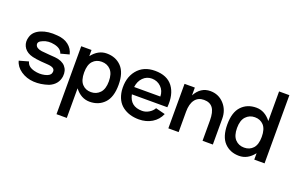

<svg xmlns="http://www.w3.org/2000/svg" viewBox="-94 -984 2450 1577"><g transform="rotate(20 1130.5 -195.5)"><path d="M328 -1Q260 22 197.5 18Q135 14 86.5 -19Q38 -52 25 -102L107 -125Q116 -82 174 -67Q221 -55 265.5 -65Q310 -75 318 -99Q327 -124 312 -138.5Q297 -153 252 -155Q139 -161 99 -178Q56 -196 39 -232.5Q22 -269 36 -313Q51 -363 110.5 -388Q170 -413 253 -405Q313 -401 351.5 -371Q390 -341 401 -293L326 -273Q314 -314 256.5 -327Q199 -340 154 -319Q113 -303 120.5 -275Q128 -247 176 -240Q199 -237 243 -234Q287 -231 297 -230Q358 -224 387.5 -190.5Q417 -157 411 -105Q401 -32 328 -1Z M686 -405Q765 -405 814.5 -353.5Q864 -302 864 -195Q864 -88 814.5 -36Q765 16 686 16Q611 16 557 -54V205H467V-389H557V-335Q611 -405 686 -405ZM670 -62Q717 -62 748 -95Q779 -128 779 -195Q779 -262 748.5 -294.5Q718 -327 670 -327Q622 -327 592.5 -294.5Q563 -262 563 -195Q563 -127 592.5 -94.5Q622 -62 670 -62Z M993 -160Q1013 -61 1117 -61Q1148 -61 1176.5 -78Q1205 -95 1219 -121L1302 -100Q1279 -46 1229.5 -16Q1180 14 1116 14Q1031 14 973.5 -29Q916 -72 905 -160Q895 -269 950.5 -338Q1006 -407 1107 -407Q1213 -407 1263 -340.5Q1313 -274 1303 -160ZM1105 -338Q1059 -338 1027.5 -306Q996 -274 990 -223H1219Q1218 -273 1185.5 -305Q1153 -337 1105 -338Z M1591 -406Q1663 -406 1711 -354Q1759 -302 1759 -225V0H1669V-178Q1669 -251 1644 -285.5Q1619 -320 1566 -320Q1515 -320 1487.5 -283Q1460 -246 1460 -178V-168V0H1370V-389H1460V-321Q1506 -406 1591 -406Z M2121 -596H2211V0H2121V-56Q2067 14 1992 14Q1913 14 1863.5 -37.5Q1814 -89 1814 -196Q1814 -303 1863.5 -355Q1913 -407 1992 -407Q2067 -407 2121 -337ZM2115 -196Q2115 -264 2085.5 -296.5Q2056 -329 2008 -329Q1961 -329 1930 -296Q1899 -263 1899 -196Q1899 -129 1929.5 -96.5Q1960 -64 2008 -64Q2056 -64 2085.5 -96.5Q2115 -129 2115 -196Z"/></g></svg>

Font: MB Grotesk
Style: Regular
Weight: 400
Designer: Nawras Khrais
Foundry: Nawras Khrais
Version: Version 1.000;PS 001.000;hotconv 1.0.88;makeotf.lib2.5.64775